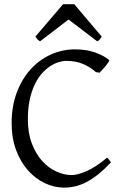

<svg xmlns="http://www.w3.org/2000/svg" viewBox="-20 -860 576 895"><path d="M497.1 -103Q465.8 -69.8 437.3 -47.1Q408.7 -24.4 382.1 -10.7Q355.5 2.9 329.8 8.8Q304.2 14.6 278.8 14.6Q233.4 14.6 189.7 -5.9Q146 -26.4 111.3 -64.9Q76.7 -103.5 55.4 -159.4Q34.2 -215.3 34.2 -286.1Q34.2 -364.3 57.9 -427.7Q81.5 -491.2 122.1 -536.1Q162.6 -581.1 216.3 -605.5Q270 -629.9 330.1 -629.9Q382.8 -629.9 422.6 -615.7Q462.4 -601.6 487.8 -581.1Q490.7 -578.6 486.3 -571.3Q481.9 -564 474.4 -554.7Q466.8 -545.4 458.3 -536.1Q449.7 -526.9 443.8 -521L426.8 -523.9Q401.9 -546.9 367.7 -561.5Q333.5 -576.2 289.1 -576.2Q272.5 -576.2 252.7 -570.1Q232.9 -564 212.9 -550.8Q192.9 -537.6 174.3 -516.4Q155.8 -495.1 141.4 -464.8Q127 -434.6 118.4 -394.8Q109.9 -355 109.9 -304.2Q109.9 -239.3 128.7 -190.4Q147.5 -141.6 177 -109.1Q206.5 -76.7 242.9 -60.3Q279.3 -43.9 314 -43.9Q340.3 -43.9 382.8 -62Q425.3 -80.1 479 -125Q481.4 -124 484.1 -120.8Q486.8 -117.7 489.3 -114.3Q491.7 -110.8 493.7 -107.7Q495.6 -104.5 497.1 -103ZM454.1 -689.5Q448.2 -680.2 444.8 -675.8Q441.4 -671.4 433.1 -667.5L299.3 -769L167 -667.5Q163.1 -669.4 160.4 -671.4Q157.7 -673.3 155.5 -675.8Q153.3 -678.2 150.9 -681.6Q148.4 -685.1 145 -689.5L273.9 -840.3H326.2Z"/></svg>

Font: Gentium Plus APac
Style: Regular
Weight: 400
Designer: J. Victor Gaultney, Annie Olsen, Iska Routamaa, Becca Hirsbrunner
Foundry: SIL International
Version: Version 5.000